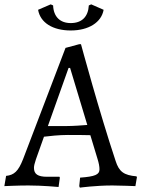

<svg xmlns="http://www.w3.org/2000/svg" viewBox="-35 -852 649 882"><path d="M290 -712C372 -712 431 -749 441 -807L384 -832L373 -827C370 -775 341 -746 290 -746C241 -746 211 -775 209 -827L198 -832L140 -807C150 -748 207 -712 290 -712ZM332 10C332 10 404 0 481 0C515 0 587 3 587 3L594 -38L592 -42C534 -47 512 -63 496 -113C421 -338 337 -649 337 -649H329L266 -632L71 -121C49 -65 30 -48 -7 -44L-15 3C-15 3 47 0 95 0C161 0 234 7 234 7L240 -36L238 -40H181C139 -40 121 -52 121 -81C121 -90 124 -102 130 -120L167 -224C190 -227 237 -232 276 -232C304 -232 356 -232 380 -231L413 -122C419 -103 422 -87 422 -74C422 -50 402 -41 333 -36L329 3ZM185 -273 280 -540H287L366 -278C343 -276 300 -273 273 -273Z"/></svg>

Font: Alegreya SC
Style: Regular
Weight: 400
Designer: Juan Pablo del Peral
Foundry: Huerta Tipografica
Version: Version 2.007;PS 002.007;hotconv 1.0.88;makeotf.lib2.5.64775